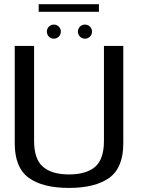

<svg xmlns="http://www.w3.org/2000/svg" viewBox="-20 -894 676 918"><path d="M310 4.5C394.5 4.5 459 -12 503.5 -44.5C547.5 -77 569.5 -131.5 569.5 -208.5V-674.5H477V-220.5C477 -162 463 -121 435 -96.5C407 -72.5 365.5 -60 310 -60C254.5 -60 212.5 -72.5 185 -97C157 -121 143 -162.5 143 -220.5V-674.5H50.5V-208.5C50.5 -131.5 72.5 -77 116.5 -44.5C160.5 -12 225 4.5 310 4.5ZM165 -837.5H453V-874H165ZM237.5 -709C256 -709 271 -724 271 -743C271 -761.5 256 -776.5 237.5 -776.5C219 -776.5 204 -761.5 204 -743C204 -724 219 -709 237.5 -709ZM386 -709C405 -709 420 -724 420 -743C420 -761.5 405 -776.5 386 -776.5C367.5 -776.5 352.5 -761.5 352.5 -743C352.5 -724 367.5 -709 386 -709Z"/></svg>

Font: Anybody
Style: Regular
Weight: 400
Designer: Tyler Finck
Foundry: Etcetera Type Company
Version: Version 1.110